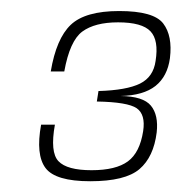

<svg xmlns="http://www.w3.org/2000/svg" viewBox="-20 -701 329 348"><path d="M143.5 -372.5Q207 -372.5 232.8 -394.5Q258.5 -416.5 264 -461Q267.5 -492.5 253.5 -509.5Q239.5 -526.5 198.5 -527Q240 -528 261.8 -545.2Q283.5 -562.5 288 -595.5Q293 -636 275.8 -658.5Q258.5 -681 196 -681Q134.5 -681 108.2 -656Q82 -631 72 -571.5H96.5Q106.5 -627 129.2 -643.8Q152 -660.5 194 -660.5Q237.5 -660.5 252.8 -644.2Q268 -628 262 -590.5Q258 -561.5 233.8 -549.5Q209.5 -537.5 158.5 -536L155.5 -517Q211.5 -516 227.8 -504.8Q244 -493.5 239.5 -463.5Q233.5 -424.5 211.8 -408.5Q190 -392.5 146 -392.5Q101.5 -392.5 86 -408.8Q70.5 -425 79.5 -475H54.5Q44.5 -420.5 62.5 -396.5Q80.5 -372.5 143.5 -372.5Z"/></svg>

Font: Anybody SemiCondensed ExtraLight
Style: Italic
Weight: 250
Width: 4
Italic angle: -10°
Version: Version 1.113;gftools[0.9.25]